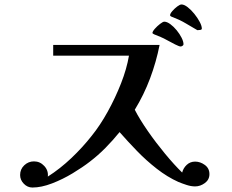

<svg xmlns="http://www.w3.org/2000/svg" viewBox="-20 -853 1040 859"><path d="M917 -74Q917 -49 896.5 -34Q876 -19 853 -19Q835 -19 815 -25.5Q795 -32 778 -39Q729 -61 681.5 -98Q634 -135 592 -178.5Q550 -222 515 -262Q485 -225 452 -191.5Q419 -158 381 -129Q350 -105 305.5 -78Q261 -51 213 -32.5Q165 -14 125 -14Q103 -14 86.5 -31Q70 -48 70 -70Q70 -96 88.5 -113.5Q107 -131 132 -131Q159 -131 178 -110.5Q197 -90 194 -63Q249 -98 299.5 -146Q350 -194 390 -245Q428 -292 462 -353.5Q496 -415 521.5 -480Q547 -545 557 -604H218V-652H694Q679 -576 651.5 -502.5Q624 -429 583 -362Q605 -319 641.5 -266.5Q678 -214 719 -164.5Q760 -115 795 -81Q800 -101 815.5 -115.5Q831 -130 853 -130Q876 -130 896.5 -115Q917 -100 917 -74ZM801 -655Q801 -651 796.5 -648Q792 -645 788 -645Q782 -645 764 -654Q746 -663 728 -673Q710 -683 702 -686Q699 -688 689 -691.5Q679 -695 670.5 -699Q662 -703 662 -705Q662 -712 672.5 -724Q683 -736 696 -746Q709 -756 715 -756Q727 -756 742 -745Q757 -734 770.5 -717.5Q784 -701 792.5 -684Q801 -667 801 -655ZM883 -725Q883 -720 875 -719Q867 -718 863 -718Q837 -733 811 -748.5Q785 -764 756 -775Q753 -776 747 -778.5Q741 -781 741 -785Q741 -792 751 -803.5Q761 -815 773 -824Q785 -833 792 -833Q804 -833 819.5 -821Q835 -809 849.5 -791Q864 -773 873.5 -755Q883 -737 883 -725Z"/></svg>

Font: Kaisei Decol Medium
Style: Regular
Weight: 500
Designer: Font-Kai, 金井和夫
Foundry: KAZUO KANAI
Version: Version 5.003